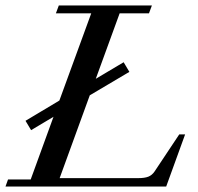

<svg xmlns="http://www.w3.org/2000/svg" viewBox="-25 -683 724 703"><path d="M-4.9 0 4.4 -25.9H87.4L170.9 -255.4L88.9 -206.5L68.4 -240.7L192.4 -314.9L309.1 -634.3H179.7L190.4 -663.1H531.2L520.5 -634.3H413.1L325.7 -394.5L427.7 -455.1L448.7 -419.9L303.7 -334L193.4 -30.8H481.4Q504.4 -30.8 518.1 -36.1Q531.7 -41.5 541 -55.2L631.3 -190.9H652.8L583.5 0Z"/></svg>

Font: Elstob 14pt Medium
Style: Italic
Weight: 500
Italic angle: -20°
Designer: Peter S. Baker
Version: Version 1.015